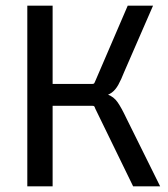

<svg xmlns="http://www.w3.org/2000/svg" viewBox="-20 -655 589 675"><path d="M165 0H76V-635H165ZM288 -312H150V-360H305Q310 -360 311.5 -362.5Q313 -365 315 -370L429 -635H518L417 -403Q406 -375 396 -357Q386 -339 373 -329.5Q360 -320 340 -316Q320 -312 288 -312ZM305 -283H144V-331H294Q336 -331 358 -323Q380 -315 393.5 -295.5Q407 -276 424 -240L543 0H448L315 -273Q313 -279 311.5 -281Q310 -283 305 -283Z"/></svg>

Font: Gemunu Libre ExtraLight Medium
Style: Regular
Weight: 500
Version: Version 1.100